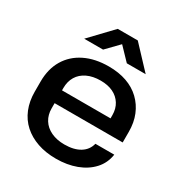

<svg xmlns="http://www.w3.org/2000/svg" viewBox="-172 -853 932 987"><g transform="rotate(30 294.0 -359.5)"><path d="M300 9Q239 9 190 -8Q141 -25 106 -56.5Q71 -88 52.5 -133.5Q34 -179 34 -235V-295Q34 -370 66.5 -424.5Q99 -479 159 -508.5Q219 -538 300 -538Q359 -538 406 -521.5Q453 -505 486.5 -473Q520 -441 538 -397Q556 -353 556 -298V-235H134V-311H452L440 -294V-330Q440 -368 422.5 -396Q405 -424 374 -439Q343 -454 300 -454Q254 -454 220.5 -438Q187 -422 169.5 -393Q152 -364 152 -325V-204Q152 -166 170 -137Q188 -108 222 -92Q256 -76 301 -76Q357 -76 392.5 -97.5Q428 -119 438 -159H550Q542 -106 507.5 -68.5Q473 -31 419.5 -11Q366 9 300 9ZM118 -598 242 -728H361L483 -598H371L301 -671L230 -598Z"/></g></svg>

Font: Hubot Sans Condensed ExtraLight Medium
Style: Regular
Weight: 500
Version: Version 2.000